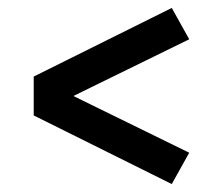

<svg xmlns="http://www.w3.org/2000/svg" viewBox="-20 -582 540 484"><path d="M413 -118 65 -291V-389L413 -562L457 -483L165 -340L457 -197Z"/></svg>

Font: Iosevka Slab Semibold
Style: Regular
Weight: 600
Monospace: yes
Designer: Belleve Invis
Foundry: Belleve Invis
Version: Version 11.1.1; ttfautohint (v1.8.3)